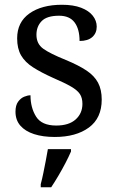

<svg xmlns="http://www.w3.org/2000/svg" viewBox="-20 -565 491 806"><path d="M210 10Q160 10 123 -2Q86 -14 65.5 -37.5Q45 -61 45 -96Q45 -123 56 -138Q67 -153 81.5 -159Q96 -165 108 -165Q108 -113 131.5 -75.5Q155 -38 216 -38Q269 -38 297.5 -63.5Q326 -89 326 -129Q326 -154 315.5 -170Q305 -186 278.5 -201.5Q252 -217 203 -238Q152 -261 118.5 -282.5Q85 -304 68.5 -332.5Q52 -361 52 -404Q52 -472 103.5 -508.5Q155 -545 240 -545Q288 -545 320.5 -532.5Q353 -520 369.5 -499Q386 -478 386 -453Q386 -426 367.5 -409.5Q349 -393 314 -393Q314 -443 293 -471Q272 -499 228 -499Q177 -499 155 -476.5Q133 -454 133 -419Q133 -381 161.5 -360.5Q190 -340 257 -313Q310 -291 343 -269Q376 -247 391.5 -218Q407 -189 407 -147Q407 -69 353 -29.5Q299 10 210 10ZM151 208Q157 186 162 161Q167 136 172 110.5Q177 85 181 61H278V71Q269 92 255 119Q241 146 225 173Q209 200 195 221H151Z"/></svg>

Font: Noto Serif Lao
Style: Regular
Weight: 400
Designer: Monotype Design Team
Foundry: Monotype Imaging Inc.
Version: Version 2.003